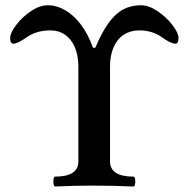

<svg xmlns="http://www.w3.org/2000/svg" viewBox="-20 -696 707 720"><path d="M187 -33.7Q273.9 -33.7 273.9 -90.8V-446.3Q273.9 -488.3 260.7 -518.8Q247.6 -549.3 224.1 -565.7Q200.7 -582 170.4 -582Q116.7 -582 81.5 -557.1Q46.4 -532.2 29.8 -532.2Q18.1 -532.2 18.1 -553.7Q18.1 -572.3 40.5 -602.1Q63 -631.8 95.9 -654.1Q128.9 -676.3 158.7 -676.3Q192.4 -676.3 224.9 -657.5Q257.3 -638.7 284.2 -602.8Q311 -566.9 328.6 -517.1H337.4Q362.3 -575.7 387.5 -610.4Q412.6 -645 441.9 -660.6Q471.2 -676.3 508.3 -676.3Q538.1 -676.3 571 -654.1Q604 -631.8 626.7 -602.1Q649.4 -572.3 649.4 -553.7Q649.4 -532.2 637.7 -532.2Q620.6 -532.2 585.9 -557.1Q550.8 -582 502.4 -582Q469.2 -582 444.3 -565.9Q419.4 -549.8 406 -519Q392.6 -488.3 392.6 -446.3V-90.8Q392.6 -33.7 480.5 -33.7Q484.9 -33.7 486.6 -24.4Q488.3 -15.1 486.6 -5.9Q484.9 3.4 480.5 3.4Q403.8 0 328.1 0Q257.3 0 187 3.4Q182.6 3.4 180.9 -5.9Q179.2 -15.1 180.9 -24.4Q182.6 -33.7 187 -33.7Z"/></svg>

Font: Junicode Two Beta VF
Style: Regular
Weight: 400
Designer: Peter S. Baker
Foundry: Briery Creek Software
Version: Version 1.031 beta; ttfautohint (v1.8.1.43-b0c9)